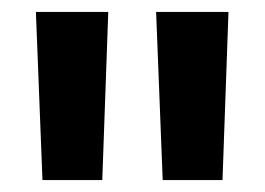

<svg xmlns="http://www.w3.org/2000/svg" viewBox="-20 -760 443 321"><path d="M161 -740 151 -459H51L40 -740ZM362 -740 352 -459H252L241 -740Z"/></svg>

Font: Pathway Extreme 72pt SemiBold
Style: Regular
Weight: 600
Designer: Eduardo Rodriguez Tunni
Foundry: Eduardo Rodriguez Tunni
Version: Version 1.001;gftools[0.9.26]